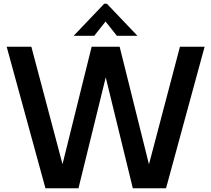

<svg xmlns="http://www.w3.org/2000/svg" viewBox="-20 -1015 1140 1035"><path d="M403 0H225L16 -763H149L317 -130L474 -763H625L783 -129L950 -763H1083L875 0H696L550 -598ZM488 -822H377L542 -995H556L721 -822H610L549 -899Z"/></svg>

Font: Open Sauce One SemiBold
Style: Regular
Weight: 600
Designer: Alfredo Marco Pradil
Foundry: Creative Sauce Fz LLC
Version: Version 1.477